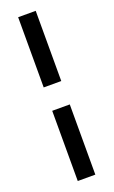

<svg xmlns="http://www.w3.org/2000/svg" viewBox="-137 -718 446 753"><g transform="rotate(-20 85.5 -342.0)"><path d="M122.1 -683.6V-390.6H48.8V-683.6ZM122.1 -293V0H48.8V-293Z"/></g></svg>

Font: Sanitrixie
Style: Regular
Weight: 400
Designer: Jayvee D. Enaguas (Grand Chaos)
Version: Version 1.1 - 6/9/2013